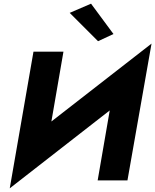

<svg xmlns="http://www.w3.org/2000/svg" viewBox="-20 -981 844 1044"><path d="M757 -521 804 -744 79 -180 33 43ZM325 -700H162L33 43L226 -127ZM804 -744 609 -568 511 0H673ZM359 -911 513 -757 597 -796 475 -961Z"/></svg>

Font: Jost
Style: Bold Italic
Weight: 700
Italic angle: -5°
Version: Version 3.710